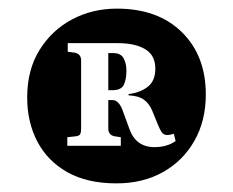

<svg xmlns="http://www.w3.org/2000/svg" viewBox="-20 -804 541 445"><path d="M250 -379Q182 -379 136 -405Q90 -431 66.5 -476Q43 -521 43 -578Q43 -642 71.5 -688Q100 -734 147 -759Q194 -784 251 -784Q346 -784 401.5 -729.5Q457 -675 457 -585Q457 -524 430.5 -477.5Q404 -431 357.5 -405Q311 -379 250 -379ZM338 -463Q367 -463 387 -477L383 -494Q374 -491 368 -491Q359 -491 354.5 -498Q350 -505 346 -515L333 -547Q326 -564 313.5 -573Q301 -582 278 -583V-586Q304 -589 322 -602.5Q340 -616 340 -645Q340 -676 316.5 -690Q293 -704 253 -704H137V-684L153 -682Q168 -679 168 -664V-506Q168 -498 166 -493.5Q164 -489 155 -488L136 -486V-466H260V-486L246 -488Q231 -491 231 -506V-572H241Q256 -572 265 -546L280 -505Q295 -463 338 -463ZM231 -595V-681H242Q260 -681 266.5 -669Q273 -657 273 -640Q273 -620 267 -607.5Q261 -595 241 -595Z"/></svg>

Font: Literata 36pt ExtraBold
Style: Regular
Weight: 800
Designer: Latin by Veronika Burian and Jose Scaglione. Greek by Irene Vlachou. Cyrillic by Vera Evstafieva.
Foundry: TypeTogether
Version: Version 3.002